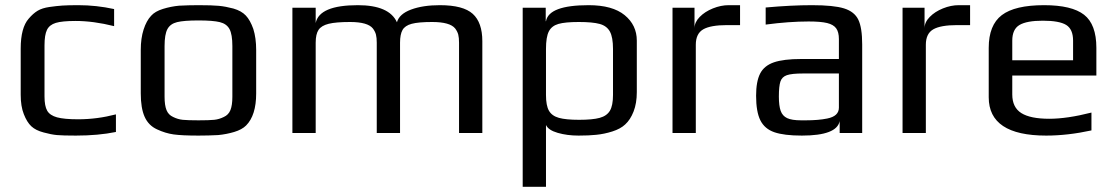

<svg xmlns="http://www.w3.org/2000/svg" viewBox="-20 -514 4316 742"><path d="M149 -2Q118 -10 101 -26Q84 -42 72 -73Q60 -103 60 -148V-326Q60 -407 91 -442Q108 -462 125.5 -472.5Q143 -483 171 -487Q199 -491 221 -492.5Q243 -494 283 -494Q352 -494 421 -479V-413Q341 -433 272 -433Q220 -433 195.5 -425.5Q171 -418 161.5 -398.5Q152 -379 152 -339V-141Q152 -104 162.5 -86Q173 -68 200.5 -60.5Q228 -53 282 -53Q355 -53 428 -72V-4Q360 10 273 10Q223 10 200.5 8Q178 6 149 -2Z M587 -14Q554 -29 539 -62.5Q524 -96 524 -153V-321Q524 -366 535 -400Q546 -434 564 -453Q579 -470 609.5 -479.5Q640 -489 672 -492Q708 -494 747 -494Q799 -494 825.5 -491.5Q852 -489 882 -481Q913 -472 930 -454Q947 -436 959 -402Q970 -367 970 -321V-153Q970 -68 931 -29Q915 -13 885 -4Q855 5 823 8Q785 10 747 10Q683 10 651 5.5Q619 1 587 -14ZM845 -62Q863 -70 870.5 -88.5Q878 -107 878 -140V-336Q878 -381 867 -401.5Q856 -422 829.5 -428.5Q803 -435 747 -435Q691 -435 664.5 -428.5Q638 -422 627 -401.5Q616 -381 616 -336V-140Q616 -107 623.5 -88.5Q631 -70 649 -62Q667 -53 686 -51Q705 -49 747 -49Q789 -49 808 -51Q827 -53 845 -62Z M1110 -484H1200V-425Q1214 -494 1363 -494Q1484 -494 1514 -428Q1523 -460 1568.5 -477Q1614 -494 1680 -494Q1770 -494 1807 -460.5Q1844 -427 1844 -355V0H1754V-349Q1754 -368 1751 -380Q1748 -392 1739 -404Q1719 -429 1650 -429Q1597 -429 1571 -422Q1545 -415 1535.5 -398Q1526 -381 1526 -349V0H1436V-349Q1436 -368 1433 -380Q1430 -392 1421 -404Q1401 -429 1333 -429Q1278 -429 1250 -422Q1222 -415 1211 -398.5Q1200 -382 1200 -349V0H1110Z M2000 -484H2089V-432H2090Q2101 -494 2255 -494Q2347 -494 2394 -455.5Q2441 -417 2441 -357V-158Q2441 -115 2428.5 -83Q2416 -51 2396 -33Q2378 -16 2346.5 -6Q2315 4 2284 7Q2256 10 2216 10Q2172 10 2135.5 -0.5Q2099 -11 2090 -31V208H2000ZM2349 -147V-325Q2349 -370 2337 -392Q2325 -414 2297.5 -421.5Q2270 -429 2217 -429Q2164 -429 2138 -421.5Q2112 -414 2101 -392.5Q2090 -371 2090 -325V-147Q2090 -106 2101.5 -86Q2113 -66 2140 -58.5Q2167 -51 2218 -51Q2270 -51 2297.5 -58.5Q2325 -66 2337 -86Q2349 -106 2349 -147Z M2579 -484H2664V-405Q2664 -428 2684 -448.5Q2704 -469 2735 -481.5Q2766 -494 2796 -494H2840V-417H2790Q2726 -417 2697.5 -400.5Q2669 -384 2669 -341V0H2579Z M2902 -144Q2902 -199 2917.5 -229.5Q2933 -260 2970.5 -273Q3008 -286 3077 -286H3222V-363Q3222 -390 3211.5 -404.5Q3201 -419 3176.5 -425Q3152 -431 3105 -431Q3030 -431 2939 -419V-485Q3038 -494 3118 -494Q3202 -494 3242 -481.5Q3282 -469 3297 -438Q3312 -407 3312 -342V0H3225V-46Q3214 10 3079 10Q3010 10 2972.5 -3Q2935 -16 2918.5 -49Q2902 -82 2902 -144ZM3094 -49Q3143 -49 3177 -56Q3222 -65 3222 -98V-230H3083Q3040 -230 3021 -223.5Q3002 -217 2996 -199Q2990 -181 2990 -141Q2990 -105 2997 -85.5Q3004 -66 3022 -57.5Q3040 -49 3076 -49Z M3468 -484H3553V-405Q3553 -428 3573 -448.5Q3593 -469 3624 -481.5Q3655 -494 3685 -494H3729V-417H3679Q3615 -417 3586.5 -400.5Q3558 -384 3558 -341V0H3468Z M3801 -138V-329Q3801 -417 3851.5 -455.5Q3902 -494 4015 -494Q4122 -494 4169.5 -457Q4217 -420 4217 -329V-222H3892V-149Q3892 -99 3927 -77Q3962 -55 4035 -55Q4104 -55 4198 -79V-10Q4106 10 4023 10Q3801 10 3801 -138ZM4127 -281V-357Q4127 -401 4100.5 -417.5Q4074 -434 4010 -434Q3948 -434 3920 -417.5Q3892 -401 3892 -357V-281Z"/></svg>

Font: Play
Style: Regular
Weight: 400
Designer: Jonas Hecksher (Cyrillic expansion: Cyreal)
Foundry: Jonas Hecksher, Playtype, e-types AS
Version: Version 2.101; ttfautohint (v1.5.65-e2d9)